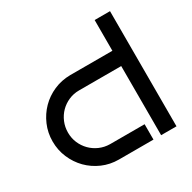

<svg xmlns="http://www.w3.org/2000/svg" viewBox="-164 -916 1085 1083"><g transform="rotate(-30 378.5 -375.0)"><path d="M685.1 0H585V-450.2H310.1Q273.9 -450.2 242.4 -436.3Q210.9 -422.4 187.5 -398.7Q164.1 -375 150.6 -343Q137.2 -311 137.2 -274.9Q137.2 -238.8 150.6 -207.3Q164.1 -175.8 187.5 -152.1Q210.9 -128.4 242.4 -114.5Q273.9 -100.6 310.1 -100.1H535.2V0H310.1Q253.4 0 203.6 -21.7Q153.8 -43.5 116.9 -80.8Q80.1 -118.2 58.6 -168.2Q37.1 -218.3 37.1 -274.9Q37.1 -331.5 58.6 -381.3Q80.1 -431.2 116.9 -468.5Q153.8 -505.9 203.6 -527.6Q253.4 -549.3 310.1 -549.8H585V-750H685.1Z"/></g></svg>

Font: Bruno Ace
Style: Regular
Weight: 400
Designer: Astigmatic (AOETI)
Foundry: Astigmatic (AOETI)
Version: Version 1.000